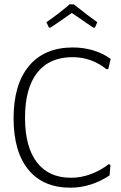

<svg xmlns="http://www.w3.org/2000/svg" viewBox="-20 -864 562 890"><path d="M493 -591 482 -544 474 -543Q404 -599 316 -599Q209 -599 152.5 -527Q96 -455 96 -319Q96 -183 151 -111.5Q206 -40 309 -40Q355 -40 400 -56.5Q445 -73 484 -103L492 -100L488 -51Q402 6 306 6Q180 6 111.5 -77.5Q43 -161 43 -316Q43 -473 114.5 -558.5Q186 -644 318 -644Q367 -644 412 -630.5Q457 -617 493 -591ZM195 -761Q248 -797 303 -844H322Q395 -786 431 -761L420 -736H412L313 -804Q265 -770 214 -736H207Z"/></svg>

Font: Luna Sans Light
Style: Regular
Weight: 300
Designer: Juan Pablo del Peral
Foundry: Huerta Tipografica
Version: Version 2.001; ttfautohint (v1.5)